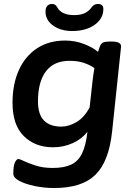

<svg xmlns="http://www.w3.org/2000/svg" viewBox="-20 -734 663 966"><path d="M253 212Q202 212 154.5 202Q107 192 77 176Q47 160 47 140Q47 99 55.5 82.5Q64 66 72 66Q79 66 102 77Q125 88 161 99.5Q197 111 245 111Q303 111 338.5 94Q374 77 393 37.5Q412 -2 420 -71Q391 -34 345 -13.5Q299 7 247 7Q157 7 100 -49Q43 -105 43 -217Q43 -311 75 -381.5Q107 -452 166.5 -491Q226 -530 308 -530Q358 -530 403 -512.5Q448 -495 473 -473Q479 -491 483 -502Q489 -516 500 -520.5Q511 -525 531 -525H542Q592 -525 589 -498L544 -72Q528 79 460 145.5Q392 212 253 212ZM288 -97Q327 -97 366 -120.5Q405 -144 431 -194L445 -321Q448 -346 450 -361Q452 -376 455 -391Q437 -405 405.5 -416.5Q374 -428 330 -428Q251 -428 211 -375Q171 -322 171 -224Q171 -159 201 -128Q231 -97 288 -97ZM344 -578Q285 -578 247 -605.5Q209 -633 209 -675Q209 -695 218 -704.5Q227 -714 241 -714Q252 -714 257.5 -710Q263 -706 268 -697Q290 -658 352 -658Q385 -658 405.5 -667.5Q426 -677 440 -696Q452 -714 473 -714Q500 -714 500 -689Q500 -640 456 -609Q412 -578 344 -578Z"/></svg>

Font: Asap Semi Expanded Semi Expanded SemiBold
Style: Italic
Weight: 600
Width: 6
Italic angle: -6°
Designer: Pablo Cosgaya
Foundry: Omnibus-Type
Version: Version 3.001; ttfautohint (v1.8.4.7-5d5b)